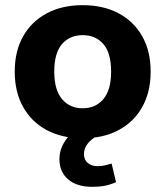

<svg xmlns="http://www.w3.org/2000/svg" viewBox="-20 -524 640 743"><path d="M300 11Q220 11 161 -20.5Q102 -52 69.5 -110Q37 -168 37 -247Q37 -326 69.5 -383.5Q102 -441 161 -472.5Q220 -504 300 -504Q380 -504 439 -472.5Q498 -441 530.5 -383.5Q563 -326 563 -247Q563 -168 530.5 -110Q498 -52 439 -20.5Q380 11 300 11ZM300 -105Q350 -105 380 -140.5Q410 -176 410 -247Q410 -319 380 -353.5Q350 -388 300 -388Q250 -388 220 -353.5Q190 -319 190 -247Q190 -176 220 -140.5Q250 -105 300 -105ZM337 199Q277 199 243.5 170Q210 141 210 92Q210 48 239.5 11Q269 -26 317 -45L361 0Q345 7 332 18.5Q319 30 312 43.5Q305 57 305 72Q305 95 320 107Q335 119 358 119Q373 119 385.5 116Q398 113 412 109L429 181Q406 191 385 195Q364 199 337 199Z"/></svg>

Font: Nunito Sans 11pt ExtraBold
Style: Regular
Weight: 800
Version: Version 3.101;gftools[0.9.27]